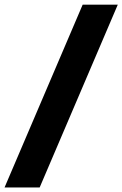

<svg xmlns="http://www.w3.org/2000/svg" viewBox="-32 -696 536 842"><path d="M142 126H-12L330.5 -675.5H484.5Z"/></svg>

Font: Anek Kannada ExtraBold
Style: Regular
Weight: 800
Version: Version 1.003